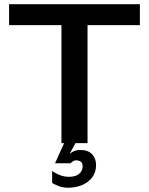

<svg xmlns="http://www.w3.org/2000/svg" viewBox="-20 -680 707 912"><path d="M271.9 0V-560.5H23.1V-660H644.4V-560.5H395.8V0ZM304.5 211.7Q278.3 211.7 258.9 204Q239.5 196.3 227.7 189.1V132Q236.4 139.2 259.2 149.6Q282 159.9 309.4 159.9Q324.1 159.9 338.2 155.4Q352.3 150.8 362.4 139Q372.5 127.2 372.5 109.7Q372.5 92.7 362.3 87Q352.2 81.3 342.7 81.3Q333.8 81.3 326.8 85.8Q319.7 90.3 315.7 95.6H241.3L289.9 -11.9L342.3 -7L310.2 51.9Q317.5 44.5 330.6 38.4Q343.7 32.4 361.3 32.4Q398.6 32.4 417.4 52.6Q436.3 72.9 436.3 103.6Q436.3 139.1 417 163.7Q397.8 188.3 367.6 200Q337.3 211.7 304.5 211.7Z"/></svg>

Font: Panamera Thin
Style: Regular
Weight: 100
Designer: Bastien Sozeau
Foundry: NBR — Bastien Sozeau
Version: Version 3.003;gftools[0.9.33]